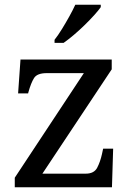

<svg xmlns="http://www.w3.org/2000/svg" viewBox="-20 -786 551 806"><path d="M42 0V-40L332 -479H176Q136 -479 123 -458.5Q110 -438 99 -398L98 -394H56L66 -536H449V-495L158 -57H340Q375 -57 388 -82Q401 -107 408 -139L413 -162H455L450 0ZM209 -619Q224 -638 240 -664Q256 -690 271 -717Q286 -744 296 -766H403V-756Q394 -743 376 -723Q358 -703 335.5 -681Q313 -659 290 -639.5Q267 -620 247 -606H209Z"/></svg>

Font: Noto Serif Tamil
Style: Italic
Weight: 400
Italic angle: -12°
Designer: Indian Type Foundry, Tom Grace, and the Monotype Design Team
Foundry: Monotype Imaging Inc.
Version: Version 2.003